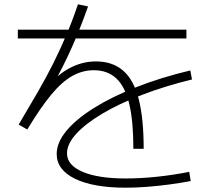

<svg xmlns="http://www.w3.org/2000/svg" viewBox="-20 -831 1040 894"><path d="M601 -138Q601 -266 582 -346.5Q563 -427 522 -465.5Q481 -504 417 -504Q364 -504 316 -477Q268 -450 218 -389.5Q168 -329 107 -228L67 -251Q115 -332 155 -401Q195 -470 227.5 -535Q260 -600 288.5 -667Q317 -734 343 -811L390 -801Q354 -699 315.5 -612.5Q277 -526 227 -436L213 -443Q265 -496 317.5 -520.5Q370 -545 427 -545Q504 -545 553.5 -502Q603 -459 626 -369Q649 -279 649 -138ZM566 43Q415 43 329.5 1.5Q244 -40 244 -114Q244 -167 289 -221.5Q334 -276 417 -328Q500 -380 614 -425Q728 -470 866 -503L874 -461Q747 -430 640.5 -389Q534 -348 456 -301.5Q378 -255 335 -208Q292 -161 292 -117Q292 -62 364.5 -31Q437 0 566 0Q633 0 710.5 -8Q788 -16 861 -31L868 12Q821 21 768.5 28Q716 35 664 39Q612 43 566 43ZM63 -652V-693H848V-652Z"/></svg>

Font: M PLUS 1 Code Light
Style: Regular
Weight: 300
Designer: Coji Morishita
Foundry: UNDERFOREST DESIGN
Version: Version 1.002